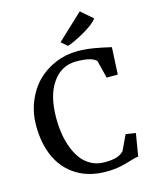

<svg xmlns="http://www.w3.org/2000/svg" viewBox="-142 -1076 944 1181"><g transform="rotate(-15 330.0 -485.5)"><path d="M386.2 11.2Q277.8 11.2 199.5 -37.1Q121.1 -85.4 81.3 -171.6Q41.5 -257.8 41.5 -373.5Q41.5 -454.6 70.1 -525.4Q98.6 -596.2 147.5 -645.3Q196.3 -694.3 263.2 -722.7Q330.1 -751 404.8 -751Q429.2 -751 455.1 -748.8Q481 -746.6 506.8 -742.2Q532.7 -737.8 549.6 -734.4Q566.4 -731 589.8 -725.8Q613.3 -720.7 616.7 -719.7L607.9 -547.4H537.1L508.8 -660.2Q480.5 -691.9 380.4 -691.9Q287.6 -691.9 230.2 -611.3Q172.9 -530.8 172.9 -386.2Q172.9 -334 180.4 -285.9Q188 -237.8 204.8 -193.8Q221.7 -149.9 246.6 -117.7Q271.5 -85.4 308.3 -66.4Q345.2 -47.4 390.1 -47.4Q440.9 -47.4 469 -56.6Q497.1 -65.9 514.2 -85L559.6 -181.2L622.6 -171.4L598.6 -27.3Q579.1 -26.4 549.8 -16.6Q520.5 -6.8 479.5 2.2Q438.5 11.2 386.2 11.2ZM357.4 -797.4 319.3 -830.6 482.4 -983.4H482.9L557.1 -918.9Q535.2 -887.2 466.3 -847.9Q397.5 -808.6 357.9 -797.4Z"/></g></svg>

Font: HaufeMerriweather
Style: Regular
Weight: 400
Designer: Eben Sorkin ( eben@eyebytes.com )
Foundry: Eben Sorkin
Version: Version 1.56